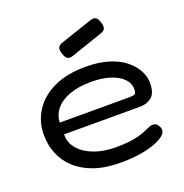

<svg xmlns="http://www.w3.org/2000/svg" viewBox="-125 -792 883 919"><g transform="rotate(-20 316.5 -332.5)"><path d="M337 14Q260 14 203.5 -5.5Q147 -25 109.5 -59.5Q72 -94 53.5 -139Q35 -184 35 -236Q35 -304 70 -358Q105 -412 171.5 -443.5Q238 -475 334 -475Q399 -475 448.5 -460Q498 -445 531 -419Q564 -393 581 -361Q598 -329 598 -297Q598 -246 574 -226Q550 -206 515 -206H127Q126 -163 154 -131Q182 -99 230 -81Q278 -63 339 -63Q379 -63 408 -66.5Q437 -70 457 -75.5Q477 -81 491 -87Q505 -93 515.5 -97.5Q526 -102 535 -104Q545 -105 553.5 -102Q562 -99 568 -88Q575 -77 575.5 -69.5Q576 -62 573 -54Q568 -40 537.5 -23.5Q507 -7 456 3.5Q405 14 337 14ZM127 -266H478Q497 -266 507 -269Q517 -272 517 -296Q517 -324 495.5 -347Q474 -370 433 -384Q392 -398 334 -398Q269 -398 223 -381Q177 -364 152.5 -334Q128 -304 127 -266ZM293 -544Q276 -539 266.5 -545Q257 -551 250 -572Q243 -593 247.5 -604.5Q252 -616 271 -622L434 -677Q451 -682 461 -675.5Q471 -669 477 -648Q484 -627 479 -616Q474 -605 454 -599Z"/></g></svg>

Font: Fredoka SemiExpanded
Style: Regular
Weight: 400
Width: 6
Designer: Ben Nathan
Foundry: Milena B. Brandão, Ben Nathan
Version: Version 2.001